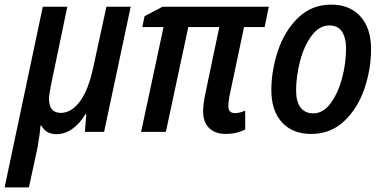

<svg xmlns="http://www.w3.org/2000/svg" viewBox="-61 -570 1658 830"><path d="M124 -541H230L161 -210Q151 -163 151 -142Q151 -82 202 -82Q247 -82 284 -131Q321 -180 342 -278L399 -541H504L389 0H306L312 -77H309Q255 10 182 10Q138 10 118 -27H114Q111 13 101 69L64 240H-41Z M817 -88Q817 -114 825 -157L887 -453H753L656 0H549L646 -453H554L564 -500L642 -541H1101L1083 -453H994L930 -150Q926 -122 926 -111Q926 -81 955 -81Q975 -81 999 -92V-10Q961 9 916 9Q869 9 843 -16.5Q817 -42 817 -88Z M1112 -180Q1112 -265 1140.5 -350.5Q1169 -436 1227.5 -493Q1286 -550 1371 -550Q1451 -550 1497 -499Q1543 -448 1543 -358Q1543 -270 1514 -185.5Q1485 -101 1426.5 -46Q1368 9 1284 9Q1204 9 1158 -41Q1112 -91 1112 -180ZM1435 -362Q1435 -406 1417.5 -433Q1400 -460 1363 -460Q1319 -460 1286 -415.5Q1253 -371 1236 -305Q1219 -239 1219 -178Q1219 -131 1238 -105.5Q1257 -80 1294 -80Q1335 -80 1367 -122Q1399 -164 1417 -229.5Q1435 -295 1435 -362Z"/></svg>

Font: Noto Sans UI NarrowMedium
Style: Italic
Weight: 500
Width: 4
Italic angle: -12°
Designer: Monotype Design Team
Foundry: Monotype Imaging Inc.
Version: Version 1.001